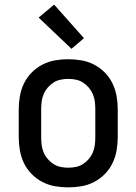

<svg xmlns="http://www.w3.org/2000/svg" viewBox="-20 -798 590 830"><path d="M275 12Q246 12 217.5 7Q189 2 163 -11.5Q137 -25 116.5 -46Q96 -67 83.5 -93Q71 -119 66 -147.5Q61 -176 61 -205V-325Q61 -354 66 -382.5Q71 -411 83.5 -437Q96 -463 116.5 -484Q137 -505 163 -518.5Q189 -532 217.5 -537Q246 -542 275 -542Q304 -542 332.5 -537Q361 -532 387 -518.5Q413 -505 433.5 -484Q454 -463 466.5 -437Q479 -411 484 -382.5Q489 -354 489 -325V-205Q489 -176 484 -147.5Q479 -119 466.5 -93Q454 -67 433.5 -46Q413 -25 387 -11.5Q361 2 332.5 7Q304 12 275 12ZM275 -73Q292 -73 308.5 -76.5Q325 -80 339 -89Q353 -98 364 -111Q375 -124 381.5 -139.5Q388 -155 390 -171.5Q392 -188 392 -205V-325Q392 -342 390 -358.5Q388 -375 381.5 -390.5Q375 -406 364 -419Q353 -432 339 -441Q325 -450 308.5 -453.5Q292 -457 275 -457Q258 -457 241.5 -453.5Q225 -450 211 -441Q197 -432 186 -419Q175 -406 168.5 -390.5Q162 -375 160 -358.5Q158 -342 158 -325V-205Q158 -188 160 -171.5Q162 -155 168.5 -139.5Q175 -124 186 -111Q197 -98 211 -89Q225 -80 241.5 -76.5Q258 -73 275 -73ZM289 -587 147 -722 214 -778 343 -633Z"/></svg>

Font: Lode Dark
Style: Bold
Weight: 700
Monospace: yes
Designer: Belleve Invis
Foundry: Belleve Invis
Version: Version 29.2.0; ttfautohint (v1.8.3)